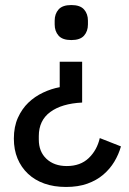

<svg xmlns="http://www.w3.org/2000/svg" viewBox="-20 -550 512 762"><path d="M242 192Q194 192 156 178.5Q118 165 91 139.5Q64 114 49.5 79Q35 44 35 0Q35 -47 51 -82.5Q67 -118 92.5 -142.5Q118 -167 151 -182.5Q184 -198 217 -204V-305H306V-143Q225 -139 179.5 -105.5Q134 -72 134 -10V4Q134 52 164.5 80.5Q195 109 245 109Q299 109 332 77.5Q365 46 376 -2L460 31Q451 63 433.5 92Q416 121 389.5 143.5Q363 166 326.5 179Q290 192 242 192ZM263 -391Q228 -391 212.5 -408.5Q197 -426 197 -453V-468Q197 -495 212.5 -512.5Q228 -530 263 -530Q298 -530 313.5 -512.5Q329 -495 329 -468V-453Q329 -426 313.5 -408.5Q298 -391 263 -391Z"/></svg>

Font: IBM Plex Sans Thai Looped Text
Style: Regular
Weight: 450
Designer: Mike Abbink, Paul van der Laan, Pieter van Rosmalen, Ben Mitchell, Mark Frömberg
Foundry: Bold Monday
Version: Version 1.1